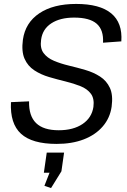

<svg xmlns="http://www.w3.org/2000/svg" viewBox="-20 -728 651 981"><path d="M269.2 7.3Q144.1 7.3 87.3 -44.6Q30.6 -96.5 36 -206.1L128.5 -210.2Q126.8 -135.8 164.4 -99.1Q202 -62.5 280 -62.5Q354.6 -62.5 401.8 -94.4Q449 -126.3 457.3 -181.8Q462.8 -224.2 444.4 -249Q425.9 -273.9 391.2 -287.8Q356.6 -301.6 314.9 -311.8Q273.1 -322 231.1 -334.3Q189.1 -346.6 155.6 -368.5Q122 -390.4 105.5 -427.8Q89 -465.1 97 -525.1Q109.3 -611.9 180.7 -659.9Q252.1 -707.9 369 -707.9Q490.2 -707.9 548.3 -659.7Q606.5 -611.5 599.9 -516.6L506.4 -509.8Q510.1 -575.2 474.1 -606.7Q438.1 -638.1 358.8 -638.1Q287 -638.1 242.2 -608.8Q197.3 -579.4 190.1 -525.7Q183.7 -482.4 202.5 -457.1Q221.3 -431.8 255.5 -417.4Q289.8 -402.9 331.9 -392.8Q374.1 -382.7 416.1 -370.5Q458.2 -358.2 491.3 -336.8Q524.4 -315.5 541.4 -279.2Q558.4 -242.9 550.4 -183Q542.1 -125 504.9 -81.9Q467.8 -38.8 407.6 -15.7Q347.5 7.3 269.2 7.3ZM307.4 51.8 293.8 147.2 240.8 232.9 206.9 221.3 255.2 98.1 283.8 154.6H204.1L218.8 51.8Z"/></svg>

Font: Pathway Extreme 8pt Thin
Style: Italic
Weight: 100
Italic angle: -8°
Designer: Eduardo Rodriguez Tunni
Foundry: Eduardo Rodriguez Tunni
Version: Version 1.000